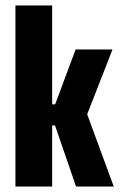

<svg xmlns="http://www.w3.org/2000/svg" viewBox="-20 -683 440 703"><path d="M258.5 0 181.5 -223.5H165V-301H182L257 -502H392L293.5 -250V-280L396.5 0ZM36.5 0V-663H171V0Z"/></svg>

Font: Anek Latin Condensed
Style: Bold
Weight: 700
Width: 3
Designer: Yesha Goshar
Foundry: Ek Type
Version: Version 1.003